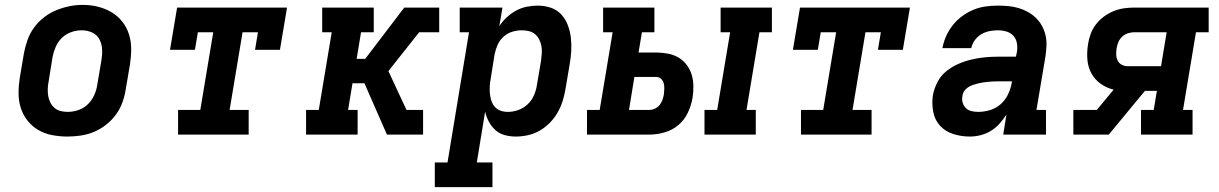

<svg xmlns="http://www.w3.org/2000/svg" viewBox="-20 -551 4990 786"><path d="M255 8Q224 8 193 2Q162 -4 136.5 -19Q111 -34 92.5 -57.5Q74 -81 65 -109.5Q56 -138 56 -169.5Q56 -201 61 -233L78 -333Q83 -360 92.5 -387Q102 -414 119 -437.5Q136 -461 159.5 -479.5Q183 -498 210 -509Q237 -520 264 -525.5Q291 -531 319 -531Q351 -531 381 -523.5Q411 -516 436.5 -501Q462 -486 480.5 -462.5Q499 -439 508 -410.5Q517 -382 517 -350.5Q517 -319 512 -287L495 -187Q491 -160 481.5 -133Q472 -106 455 -82.5Q438 -59 414.5 -40.5Q391 -22 364.5 -11Q338 0 310 4Q282 8 255 8ZM257 -93Q279 -93 301 -100.5Q323 -108 339.5 -124Q356 -140 365.5 -161Q375 -182 378 -203L395 -303Q399 -326 398 -348.5Q397 -371 387 -390Q377 -409 357 -418Q337 -427 314 -427Q293 -427 271.5 -419.5Q250 -412 233.5 -396Q217 -380 208 -359Q199 -338 195 -317L179 -217Q176 -202 175.5 -187Q175 -172 177.5 -157.5Q180 -143 186.5 -130.5Q193 -118 203.5 -109Q214 -100 228 -96.5Q242 -93 257 -93Z M709 0V-101H800L853 -419H790L778 -347H676L705 -520H1155L1126 -347H1024L1036 -419H973L920 -101H998V0Z M1233 0V-101H1285L1338 -419H1299V-520H1510V-419H1458L1440 -310H1475L1635 -520H1778V-419H1696L1570 -260L1644 -101H1712V0H1564L1472 -210H1423L1405 -101H1444V0Z M1760 215V114H1812L1900 -419H1862V-520H2037L2024 -444Q2037 -464 2055 -480.5Q2073 -497 2093.5 -508Q2114 -519 2136.5 -523.5Q2159 -528 2181 -528Q2209 -528 2234.5 -519.5Q2260 -511 2277.5 -492Q2295 -473 2304.5 -448Q2314 -423 2317 -396.5Q2320 -370 2318.5 -342.5Q2317 -315 2312 -287L2295 -187Q2291 -162 2283.5 -138Q2276 -114 2263 -91Q2250 -68 2231 -48.5Q2212 -29 2189 -16Q2166 -3 2141 2.5Q2116 8 2091 8Q2068 8 2046 2Q2024 -4 2008 -18.5Q1992 -33 1981.5 -52.5Q1971 -72 1966 -94L1932 114H1996V215ZM2059 -93Q2080 -93 2101.5 -100.5Q2123 -108 2140 -124Q2157 -140 2166 -161Q2175 -182 2178 -203L2195 -303Q2197 -318 2198 -333Q2199 -348 2196.5 -362Q2194 -376 2187.5 -389Q2181 -402 2170.5 -411Q2160 -420 2145.5 -423.5Q2131 -427 2116 -427Q2097 -427 2077 -421Q2057 -415 2041.5 -401Q2026 -387 2017.5 -368Q2009 -349 2005 -330L1989 -230Q1986 -214 1985 -198.5Q1984 -183 1985.5 -168Q1987 -153 1991.5 -139Q1996 -125 2005.5 -114Q2015 -103 2029 -98Q2043 -93 2059 -93Z M2864 0V-101H2916L2969 -419H2930V-520H3140V-419H3089L3036 -101H3074V0ZM2383 0V-101H2435L2488 -419H2449V-520H2659V-419H2608L2594 -336H2666Q2690 -336 2714 -331.5Q2738 -327 2757.5 -315.5Q2777 -304 2791 -285.5Q2805 -267 2811.5 -245.5Q2818 -224 2818.5 -199Q2819 -174 2815 -150Q2810 -120 2796 -90Q2782 -60 2757 -39Q2732 -18 2700.5 -9Q2669 0 2639 0ZM2555 -101H2639Q2650 -101 2661.5 -106.5Q2673 -112 2680.5 -121.5Q2688 -131 2692 -142.5Q2696 -154 2698 -166Q2699 -177 2699.5 -188.5Q2700 -200 2697 -210.5Q2694 -221 2686 -228.5Q2678 -236 2666 -236H2577Z M3259 0V-101H3350L3403 -419H3340L3328 -347H3226L3255 -520H3705L3676 -347H3574L3586 -419H3523L3470 -101H3548V0Z M3950 8Q3916 8 3883.5 -2Q3851 -12 3829 -35.5Q3807 -59 3800.5 -93Q3794 -127 3799 -161Q3804 -188 3817.5 -214.5Q3831 -241 3854 -259.5Q3877 -278 3903.5 -289.5Q3930 -301 3958 -307.5Q3986 -314 4013 -316.5Q4040 -319 4068 -319H4139L4143 -338Q4146 -356 4143 -374Q4140 -392 4128.5 -404.5Q4117 -417 4100 -422Q4083 -427 4065 -427Q4048 -427 4030.5 -423.5Q4013 -420 3997.5 -411Q3982 -402 3971 -387Q3960 -372 3956 -354H3838Q3843 -380 3853.5 -403.5Q3864 -427 3880.5 -448Q3897 -469 3919 -485Q3941 -501 3965 -511Q3989 -521 4014.5 -524.5Q4040 -528 4064 -528Q4086 -528 4108 -526Q4130 -524 4150 -518Q4170 -512 4188 -502Q4206 -492 4220.5 -478Q4235 -464 4245 -446Q4255 -428 4260 -407Q4265 -386 4264 -364.5Q4263 -343 4260 -321L4223 -101H4262V0H4087L4100 -82Q4088 -63 4072 -45Q4056 -27 4036 -15Q4016 -3 3994 2.5Q3972 8 3950 8ZM3985 -93Q4009 -93 4033.5 -100.5Q4058 -108 4077 -125Q4096 -142 4107 -165.5Q4118 -189 4122 -213L4123 -218H4068Q4057 -218 4046.5 -217.5Q4036 -217 4025.5 -216Q4015 -215 4004.5 -213.5Q3994 -212 3984 -209.5Q3974 -207 3963.5 -203.5Q3953 -200 3943.5 -194Q3934 -188 3927.5 -178.5Q3921 -169 3920 -158Q3917 -144 3921 -130.5Q3925 -117 3934.5 -108Q3944 -99 3957.5 -96Q3971 -93 3985 -93Z M4374 0V-101H4470L4539 -184Q4510 -191 4486 -208Q4462 -225 4448 -250.5Q4434 -276 4431.5 -307Q4429 -338 4434 -369Q4437 -390 4444.5 -411Q4452 -432 4466 -450.5Q4480 -469 4499 -483Q4518 -497 4539 -505.5Q4560 -514 4581.5 -517Q4603 -520 4624 -520H4928V-419H4876L4823 -101H4862V0H4651V-101H4703L4716 -179H4667L4519 0ZM4596 -280H4733L4756 -419H4624Q4611 -419 4598 -415Q4585 -411 4574.5 -401.5Q4564 -392 4558.5 -379Q4553 -366 4551 -353Q4549 -340 4549.5 -327Q4550 -314 4555.5 -303Q4561 -292 4572 -286Q4583 -280 4596 -280Z"/></svg>

Font: Iosevka Etoile Oblique
Style: Bold
Weight: 700
Italic angle: -9°
Designer: Belleve Invis
Foundry: Belleve Invis
Version: Version 15.5.2; ttfautohint (v1.8.4)